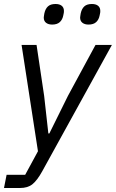

<svg xmlns="http://www.w3.org/2000/svg" viewBox="-40 -741 580 961"><path d="M300 -261 438 -516H520L171 117Q146 162 122.5 181Q99 200 60 200H-20L-7 134H86L150 16L68 -516H143L181 -261L202 -73H207ZM221 -618Q202 -618 190.5 -627Q179 -636 179 -653Q179 -657 180 -661.5Q181 -666 182 -674Q187 -697 200 -709Q213 -721 238 -721Q258 -721 269 -712Q280 -703 280 -686Q280 -682 279.5 -677.5Q279 -673 277 -665Q273 -643 259.5 -630.5Q246 -618 221 -618ZM403 -618Q384 -618 372.5 -627Q361 -636 361 -653Q361 -657 362 -661.5Q363 -666 364 -674Q369 -697 382 -709Q395 -721 420 -721Q440 -721 451 -712Q462 -703 462 -686Q462 -682 461.5 -677.5Q461 -673 459 -665Q455 -643 441.5 -630.5Q428 -618 403 -618Z"/></svg>

Font: IBM Plex Sans Var
Style: Italic
Weight: 400
Italic angle: -11.31°
Designer: Mike Abbink, Paul van der Laan, Pieter van Rosmalen
Foundry: Bold Monday
Version: Version 1.001